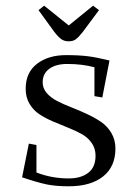

<svg xmlns="http://www.w3.org/2000/svg" viewBox="-20 -651 473 679"><path d="M58.1 -23.9 82 -143.1 108.9 -138.2V-41Q162.6 -20 223.1 -20Q266.1 -20 292 -39.8Q317.9 -59.6 317.9 -100.1Q317.9 -126 304.2 -145.5Q290.5 -165 268.8 -177Q247.1 -189 220.7 -199.5Q194.3 -210 168 -221.2Q141.6 -232.4 119.9 -246.6Q98.1 -260.7 84.5 -283.7Q70.8 -306.6 70.8 -336.9Q70.8 -394.5 110.8 -425.3Q150.9 -456.1 213.9 -456.1Q259.3 -456.1 290.8 -452.1Q322.3 -448.2 367.2 -437L341.8 -306.2L314 -311V-413.1Q270.5 -424.8 217.8 -424.8Q177.7 -424.8 154.3 -407.7Q130.9 -390.6 130.9 -359.9Q130.9 -338.9 145 -322.3Q159.2 -305.7 181.9 -293.9Q204.6 -282.2 232.2 -271.5Q259.8 -260.7 287.1 -248Q314.5 -235.4 337.2 -220Q359.9 -204.6 374 -180.4Q388.2 -156.2 388.2 -126Q388.2 -61.5 344.5 -26.9Q300.8 7.8 223.1 7.8Q176.8 7.8 144.3 1Q111.8 -5.9 58.1 -23.9ZM116.2 -615.2 136.2 -630.9 223.1 -561 309.1 -630.9 330.1 -615.2 272 -537.1Q256.8 -518.1 247.3 -511.5Q237.8 -504.9 223.1 -504.9Q208.5 -504.9 198 -511.7Q187.5 -518.6 172.9 -537.1Z"/></svg>

Font: Dehuti
Style: Book
Weight: 400
Version: Version 1.2